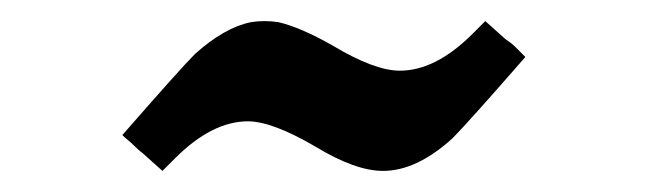

<svg xmlns="http://www.w3.org/2000/svg" viewBox="-20 -364 615 182"><path d="M244 -343Q265 -338 295 -321Q335 -297 359 -297Q393 -297 428 -332L440 -344L459 -327Q465 -323 468 -320L476 -312L478 -310Q423 -247 409 -233Q375 -202 343 -202Q317 -202 279 -225Q238 -249 215 -249Q181 -249 146 -214L134 -202L115 -219Q112 -221 106 -227Q104 -229 101.5 -231Q99 -233 98 -234L96 -236Q151 -299 165 -313Q193 -338 218 -343Q230 -345 244 -343Z"/></svg>

Font: KaTeX_Main
Style: Bold
Weight: 700
Version: Version